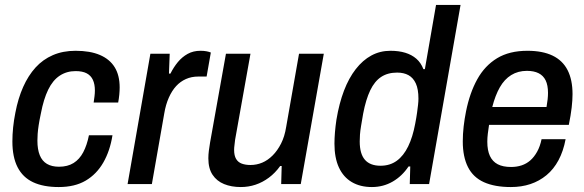

<svg xmlns="http://www.w3.org/2000/svg" viewBox="-20 -743 2358 775"><path d="M217 12Q155 12 113.5 -7.5Q72 -27 51 -68Q30 -109 30 -172Q30 -200 33 -229Q36 -258 42 -288Q53 -346 73.5 -392Q94 -438 123.5 -470.5Q153 -503 193.5 -520.5Q234 -538 285 -538Q344 -538 383.5 -521Q423 -504 443 -471.5Q463 -439 463 -390Q463 -377 461.5 -361Q460 -345 457 -329H358Q360 -342 361.5 -354.5Q363 -367 363 -378Q363 -403 355 -420.5Q347 -438 330 -447Q313 -456 285 -456Q249 -456 221 -437.5Q193 -419 174.5 -381Q156 -343 145 -285Q139 -257 136 -237Q133 -217 132 -202.5Q131 -188 131 -175Q131 -140 140.5 -116.5Q150 -93 169.5 -81.5Q189 -70 218 -70Q253 -70 277 -85Q301 -100 316 -128.5Q331 -157 339 -197H434Q424 -134 397 -87Q370 -40 326 -14Q282 12 217 12Z M495 0 587 -526H665L662 -446H668Q681 -472 698 -492.5Q715 -513 737.5 -525.5Q760 -538 789 -538Q803 -538 813.5 -536Q824 -534 831 -531L814 -434H780Q753 -434 730.5 -424Q708 -414 691 -395.5Q674 -377 661.5 -349Q649 -321 643 -285L593 0Z M952 12Q914 12 884.5 0Q855 -12 838 -37.5Q821 -63 821 -104Q821 -119 823 -134.5Q825 -150 828 -168L892 -526H991L929 -179Q928 -168 926.5 -157.5Q925 -147 925 -138Q925 -115 933 -101.5Q941 -88 956 -82.5Q971 -77 991 -77Q1016 -77 1038.5 -86.5Q1061 -96 1080.5 -115.5Q1100 -135 1114.5 -163.5Q1129 -192 1135 -230L1187 -526H1287L1194 0H1115L1117 -73H1111Q1091 -45 1065.5 -26Q1040 -7 1011.5 2.5Q983 12 952 12Z M1481 12Q1434 12 1400 -8Q1366 -28 1348 -67Q1330 -106 1330 -163Q1330 -184 1332 -208.5Q1334 -233 1338 -260Q1349 -326 1368.5 -377Q1388 -428 1416 -464Q1444 -500 1479 -519Q1514 -538 1556 -538Q1590 -538 1616 -530Q1642 -522 1660.5 -506Q1679 -490 1689 -464H1695L1740 -723H1839L1712 0H1634L1636 -71H1629Q1603 -32 1565 -10Q1527 12 1481 12ZM1516 -74Q1554 -74 1581.5 -94Q1609 -114 1627.5 -152Q1646 -190 1656 -244Q1661 -270 1663.5 -288.5Q1666 -307 1667.5 -320.5Q1669 -334 1669 -345Q1669 -383 1658.5 -406Q1648 -429 1629 -439.5Q1610 -450 1583 -450Q1545 -450 1518.5 -432.5Q1492 -415 1474.5 -378.5Q1457 -342 1446 -285Q1441 -256 1437.5 -235Q1434 -214 1433 -199.5Q1432 -185 1432 -172Q1432 -122 1453 -98Q1474 -74 1516 -74Z M2042 12Q1977 12 1933.5 -7.5Q1890 -27 1869 -68.5Q1848 -110 1848 -172Q1848 -202 1851.5 -232.5Q1855 -263 1861 -293Q1876 -368 1906.5 -423Q1937 -478 1986.5 -508Q2036 -538 2109 -538Q2170 -538 2210.5 -518.5Q2251 -499 2271 -460Q2291 -421 2291 -363Q2291 -339 2287.5 -308.5Q2284 -278 2276 -239H1954Q1951 -220 1949 -203Q1947 -186 1947 -171Q1947 -136 1957.5 -113.5Q1968 -91 1989 -80Q2010 -69 2043 -69Q2066 -69 2085.5 -75.5Q2105 -82 2120.5 -95.5Q2136 -109 2148 -130.5Q2160 -152 2166 -181H2263Q2254 -133 2234.5 -96.5Q2215 -60 2186 -36Q2157 -12 2121 0Q2085 12 2042 12ZM1967 -311H2186Q2189 -328 2190.5 -342Q2192 -356 2192 -368Q2192 -399 2182.5 -418.5Q2173 -438 2154 -447.5Q2135 -457 2107 -457Q2071 -457 2043.5 -440Q2016 -423 1997.5 -390.5Q1979 -358 1967 -311Z"/></svg>

Font: Archivo SemiCondensed Medium
Style: Italic
Weight: 500
Width: 4
Italic angle: -10°
Designer: Hector Gatti
Foundry: Omnibus-Type
Version: Version 2.001